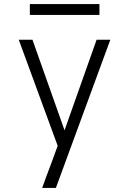

<svg xmlns="http://www.w3.org/2000/svg" viewBox="-20 -932 640 952"><path d="M189 0Q200 -31 211.5 -62Q223 -93 235 -124L266 -209L73 -735H141L300 -286L459 -735H527L257 0ZM128 -858V-912H473V-858Z"/></svg>

Font: Iosevka Light Extended
Style: Regular
Weight: 300
Width: 7
Monospace: yes
Designer: Belleve Invis
Foundry: Belleve Invis
Version: Version 32.5.0; ttfautohint (v1.8.4)